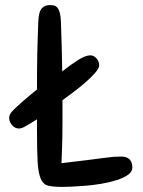

<svg xmlns="http://www.w3.org/2000/svg" viewBox="-20 -723 559 753"><path d="M225 -330Q225 -279 225 -244Q225 -209 224.5 -182Q224 -155 223 -132.5Q222 -110 221 -83Q290 -91 329 -96Q368 -101 390.5 -104Q413 -107 425.5 -108Q438 -109 455 -109Q499 -109 499 -66Q499 -49 481.5 -37Q464 -25 437.5 -16.5Q411 -8 378.5 -2.5Q346 3 315.5 5.5Q285 8 260.5 9Q236 10 226 10Q190 10 170 5.5Q150 1 140 -21.5Q130 -44 127.5 -90Q125 -136 125 -220V-255Q106 -243 94 -236Q82 -229 74.5 -225Q67 -221 62.5 -220Q58 -219 54 -219Q39 -219 27.5 -232Q16 -245 16 -261Q16 -268 19 -274.5Q22 -281 33.5 -292.5Q45 -304 66.5 -323Q88 -342 125 -372Q125 -464 126.5 -526.5Q128 -589 130 -637Q132 -678 144 -690.5Q156 -703 174 -703Q184 -703 191.5 -701.5Q199 -700 205 -693Q211 -686 214.5 -673Q218 -660 219 -636Q221 -588 222 -540Q223 -492 224 -443Q261 -472 288.5 -489Q316 -506 334 -506Q348 -506 358.5 -494Q369 -482 369 -467Q369 -455 352.5 -436.5Q336 -418 313 -398Q290 -378 265.5 -360Q241 -342 225 -330Z"/></svg>

Font: Sniglet
Style: Regular
Weight: 400
Designer: Haley Fiege
Foundry: Haley Fiege, Pablo Impallari, Brenda Gallo
Version: Version 2.000; ttfautohint (v0.95) -l 8 -r 50 -G 200 -x 14 -